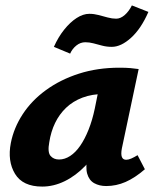

<svg xmlns="http://www.w3.org/2000/svg" viewBox="-20 -679 575 709"><path d="M136 10Q64 10 35.5 -37Q7 -84 20 -151Q31 -207 64 -257.5Q97 -308 150 -346.5Q203 -385 271.5 -407Q340 -429 421 -429Q446 -429 462 -427.5Q478 -426 492 -424L430 -131Q422 -89 446 -89Q454 -89 464.5 -93.5Q475 -98 488 -106L515 -54Q478 -22 443.5 -7Q409 8 372 8Q347 8 328 -2.5Q309 -13 302 -37.5Q295 -62 304 -103L334 -246L403 -277Q388 -211 360 -158Q332 -105 296 -67.5Q260 -30 219 -10Q178 10 136 10ZM198 -90Q219 -90 239 -103Q259 -116 276 -140.5Q293 -165 307 -200Q321 -235 330 -278L350 -377L406 -327Q396 -331 386 -331.5Q376 -332 366 -332Q320 -332 284.5 -318.5Q249 -305 224 -281Q199 -257 183.5 -225Q168 -193 162 -154Q155 -117 166.5 -103.5Q178 -90 198 -90ZM239 -481 179 -506Q195 -542 217 -569.5Q239 -597 263 -612.5Q287 -628 310 -628Q327 -628 344 -623.5Q361 -619 377.5 -614.5Q394 -610 409 -610Q425 -610 440.5 -623.5Q456 -637 467 -659L528 -635Q501 -573 464 -539.5Q427 -506 393 -506Q374 -506 357 -510.5Q340 -515 325 -519Q310 -523 295 -523Q277 -523 262 -511Q247 -499 239 -481Z"/></svg>

Font: Ysabeau Infant ExtraBold
Style: Italic
Weight: 800
Italic angle: -12°
Designer: Christian Thalmann (Catharsis Fonts)
Version: Version 2.001;gftools[0.9.30]; featfreeze: ss01,ss02,lnum